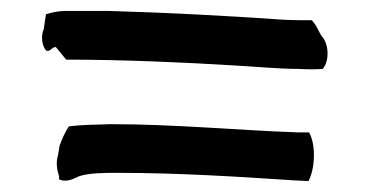

<svg xmlns="http://www.w3.org/2000/svg" viewBox="-20 -533 677 351"><path d="M60 -480C54 -466 57 -448 65 -440C74 -439 74 -447 82 -447L101 -424C203 -424 317 -419 414 -413C450 -411 490 -407 527 -407C544 -406 556 -406 570 -407C583 -422 581 -454 568 -467C562 -476 560 -485 550 -496C534 -496 516 -496 497 -497C398 -504 285 -510 179 -513H100C86 -513 74 -510 64 -507ZM86 -249C82 -237 84 -222 88 -211V-205C102 -199 114 -206 125 -211C144 -217 171 -217 195 -217C308 -217 415 -210 522 -203L544 -202C556 -225 558 -268 545 -291H524C412 -295 300 -306 182 -306C154 -305 129 -305 106 -302C99 -292 94 -280 89 -267Z"/></svg>

Font: Hussar Pisanka
Style: Regular
Weight: 400
Designer: Robert Jablonski
Foundry: Cannot Into Space Fonts
Version: Version 1.070